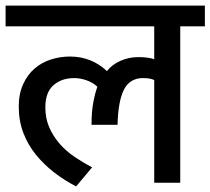

<svg xmlns="http://www.w3.org/2000/svg" viewBox="-30 -653 752 686"><path d="M318 -343Q302 -358 279.5 -366Q257 -374 235 -374Q190 -374 161 -348.5Q132 -323 132 -269Q132 -230 146 -198Q160 -166 183 -139.5Q206 -113 236.5 -92.5Q267 -72 299 -55L242 13Q201 -8 164 -36.5Q127 -65 98.5 -100Q70 -135 53.5 -178Q37 -221 37 -272Q37 -318 52.5 -352Q68 -386 93.5 -408Q119 -430 152 -440.5Q185 -451 220 -451Q259 -451 292.5 -437.5Q326 -424 352 -399Q370 -422 400 -435.5Q430 -449 465 -449Q481 -449 497 -447Q513 -445 521 -441V-559H-10V-633H702V-559H614V0H521V-367Q507 -374 481 -374Q434 -374 413 -333Q392 -292 390 -207H297Q297 -254 303.5 -288Q310 -322 318 -343Z"/></svg>

Font: Mukta Medium
Style: Regular
Weight: 500
Designer: Girish Dalvi and Yashodeep Gholap
Foundry: Ek Type
Version: Version 2.538;PS 1.002;hotconv 16.6.51;makeotf.lib2.5.65220;